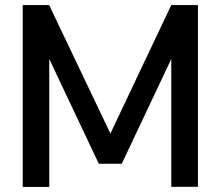

<svg xmlns="http://www.w3.org/2000/svg" viewBox="-20 -740 874 760"><path d="M175 0V-506.5L371 -92H462L658 -506.5V-0.5H763.5V-720H658L417 -211.5L174.5 -720H70V0Z"/></svg>

Font: Vela Sans SemBd
Style: Regular
Weight: 600
Designer: Principal design: Mikhail Sharanda - project Manrope.
Design modification: Ravid Balaliev
Foundry: Mikhail Sharanda
Version: Version 1.001